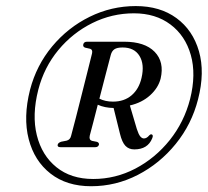

<svg xmlns="http://www.w3.org/2000/svg" viewBox="-20 -770 702 649"><path d="M288 -140.5Q205.5 -140.5 150.8 -183.2Q96 -226 77 -299.8Q58 -373.5 81.5 -466.5Q103 -549 156.2 -613Q209.5 -677 283 -713.2Q356.5 -749.5 439 -749.5Q521 -749.5 576.5 -708.8Q632 -668 652.5 -596.8Q673 -525.5 649.5 -434.5Q628 -350 574 -283.5Q520 -217 445.8 -178.8Q371.5 -140.5 288 -140.5ZM295 -165Q370.5 -165 437.8 -200.2Q505 -235.5 553.8 -296.5Q602.5 -357.5 622.5 -435Q643.5 -518.5 625 -584Q606.5 -649.5 556.2 -687.2Q506 -725 432.5 -725Q358.5 -725 292 -692Q225.5 -659 177.2 -600.8Q129 -542.5 109.5 -467Q87.5 -381 104.5 -312.8Q121.5 -244.5 170.8 -204.8Q220 -165 295 -165ZM523 -504.5Q515 -473 487.5 -448Q460 -423 419 -413.5L442.5 -334Q448.5 -315.5 454.2 -308.8Q460 -302 466.5 -302Q476 -302 484.5 -312.5Q488.5 -316.5 492 -316Q499.5 -314 494.5 -302.5Q479.5 -265 434 -265Q415.5 -265 404 -277Q392.5 -289 385.5 -318L364 -405Q333.5 -405.5 310.5 -416Q302.5 -385 295.5 -357.5Q288.5 -330 283.5 -312Q280 -297.5 290.5 -294L308 -290.5Q315.5 -287.5 314.5 -281Q312 -272.5 302 -272.5H184.5Q173 -272.5 175 -281Q176.5 -287.5 187 -291L205 -294.5Q217.5 -297.5 220.5 -311.5Q227 -335 236.5 -372.5Q246 -410 256.5 -451.5Q267 -493 276.2 -529.8Q285.5 -566.5 291 -589Q294 -602 285 -605L267.5 -609Q259.5 -612 261.5 -620Q263.5 -629 274.5 -629H399.5Q469.5 -629 502.8 -594.8Q536 -560.5 523 -504.5ZM354.5 -584.5Q348.5 -561.5 337.8 -520.8Q327 -480 316 -436.5Q335.5 -426.5 362 -426.5Q400 -426.5 425 -448Q450 -469.5 458.5 -507Q469 -552.5 451.5 -581Q434 -609.5 394.5 -609.5Q375.5 -609.5 366.8 -603.5Q358 -597.5 354.5 -584.5Z"/></svg>

Font: Fraunces 144pt S050
Style: Italic
Weight: 400
Italic angle: -16°
Version: Version 1.000; ttfautohint (v1.8.3)